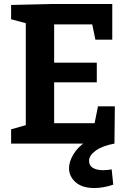

<svg xmlns="http://www.w3.org/2000/svg" viewBox="-20 -724 649 968"><path d="M474 -188H559L557 0H36V-72L110 -93V-607L36 -627V-699L250 -704H546V-524H461L445 -601H253V-408H468V-309H253V-103H457ZM456 224Q394 224 361 194.5Q328 165 328 124Q328 92 349.5 55Q371 18 416.5 -12.5Q462 -43 534 -57L557 0Q496 11 462.5 35.5Q429 60 429 87Q429 111 448.5 122.5Q468 134 499 134Q510 134 521 133Q532 132 543 130L551 207Q524 216 500.5 220Q477 224 456 224Z"/></svg>

Font: Bitter
Style: Bold
Weight: 700
Designer: Sol Matas, and Bitter project Authors
Foundry: Sol Matas
Version: Version 2.001